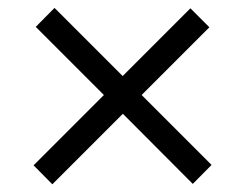

<svg xmlns="http://www.w3.org/2000/svg" viewBox="-20 -576 620 486"><path d="M468 -110.5 291 -288 112.5 -109.5 65 -157.5 243 -335.5 70.5 -508 118 -556 290.5 -383.5 462 -555 510 -507 338.5 -335.5 515.5 -158.5Z"/></svg>

Font: Lato
Style: Regular
Weight: 400
Designer: Lukasz Dziedzic with Adam Twardoch and Botio Nikoltchev
Foundry: tyPoland Lukasz Dziedzic
Version: Version 2.015; 2015-08-06; http://www.latofonts.com/